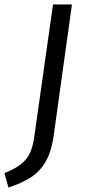

<svg xmlns="http://www.w3.org/2000/svg" viewBox="-63 -708 380 862"><path d="M177 -92Q167 -25 141.5 18.5Q116 62 76 88Q36 114 -25 134L-43 69Q5 50 32 28.5Q59 7 72.5 -23.5Q86 -54 92 -102L175 -688H260Z"/></svg>

Font: Fira Sans Book
Style: Italic
Weight: 350
Italic angle: -8°
Designer: bBox Type GmbH & Carrois Corporate GbR & Edenspiekermann AG
Foundry: bBox Type GmbH & Carrois Corporate GbR & Edenspiekermann AG
Version: Version 4.301